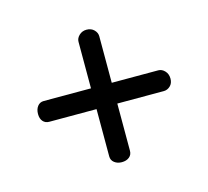

<svg xmlns="http://www.w3.org/2000/svg" viewBox="-65 -500 561 518"><g transform="rotate(-15 215.5 -241.0)"><path d="M216 -56Q204 -56 195.5 -62.5Q187 -69 187 -80V-212H55Q44 -212 37.5 -219.5Q31 -227 31 -240Q31 -253 37.5 -261.5Q44 -270 55 -270H187V-400Q187 -410 195.5 -418Q204 -426 216 -426Q229 -426 237 -418Q245 -410 245 -400V-270H375Q385 -270 393 -261.5Q401 -253 401 -240Q401 -227 393 -219.5Q385 -212 375 -212H245V-80Q245 -69 237 -62.5Q229 -56 216 -56Z"/></g></svg>

Font: AkaAcidDosis
Style: Regular
Weight: 400
Designer: Edgar Tolentino, Pablo Impallari, Igino Marini, Aka-Acid
Foundry: Edgar Tolentino, Pablo Impallari, Igino Marini, Cyberella
Version: Version 1.007